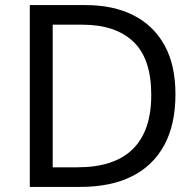

<svg xmlns="http://www.w3.org/2000/svg" viewBox="-20 -734 770 754"><path d="M669 -364Q669 -244 624.5 -163Q580 -82 497 -41Q414 0 296 0H97V-714H317Q425 -714 504 -674Q583 -634 626 -556.5Q669 -479 669 -364ZM574 -361Q574 -504 503.5 -570.5Q433 -637 304 -637H187V-77H284Q429 -77 501.5 -148.5Q574 -220 574 -361Z"/></svg>

Font: Noto Sans Cherokee
Style: Regular
Weight: 400
Designer: Monotype Design Team
Foundry: Monotype Imaging Inc.
Version: Version 2.001